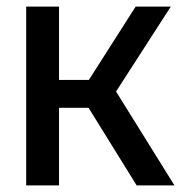

<svg xmlns="http://www.w3.org/2000/svg" viewBox="-20 -559 570 579"><path d="M59 0H158V-234H247L392 0H506L330 -283L495 -539H389L248 -318H158V-539H59Z"/></svg>

Font: Noto Sans Mono Condensed Medium
Style: Regular
Weight: 500
Width: 3
Designer: Monotype Design Team
Foundry: Monotype Imaging Inc.
Version: Version 2.014